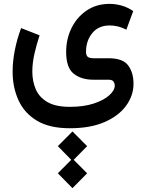

<svg xmlns="http://www.w3.org/2000/svg" viewBox="-20 -418 754 995"><path d="M355.5 263.2 431.6 339.4 361.8 410.2 431.6 480 355.5 557.1 279.8 480 349.1 410.2 279.8 339.4ZM341.8 246.6Q236.3 246.6 171.1 207.3Q106 168 75.7 101.3Q45.4 34.7 45.4 -46.4Q45.4 -100.6 56.9 -158.4Q68.4 -216.3 89.4 -272.5L185.1 -234.9Q169.4 -187.5 158.4 -139.2Q147.5 -90.8 147.5 -46.9Q147.5 2.9 165.3 44.4Q183.1 85.9 225.6 110.8Q268.1 135.7 341.8 135.7Q413.1 135.7 465.3 118.7Q517.6 101.6 546.1 75.9Q574.7 50.3 574.7 25.4Q574.7 13.7 567.9 4.4Q561 -4.9 543 -4.9H463.9Q401.4 -4.9 362.1 -35.9Q322.8 -66.9 322.8 -149.4Q322.8 -215.3 350.3 -272Q377.9 -328.6 428.7 -363.3Q479.5 -397.9 548.3 -397.9Q578.6 -397.9 610.1 -389.2Q641.6 -380.4 670.4 -360.4L634.8 -264.2Q612.3 -275.9 591.1 -281Q569.8 -286.1 548.8 -286.1Q490.7 -286.1 458.3 -246.6Q425.8 -207 425.8 -149.4Q425.8 -130.9 434.8 -123.5Q443.8 -116.2 464.8 -116.2H542.5Q616.7 -116.2 644.3 -78.9Q671.9 -41.5 671.9 16.1Q671.9 77.1 633.5 129.9Q595.2 182.6 521.7 214.6Q448.2 246.6 341.8 246.6Z"/></svg>

Font: Vazirmatn UI NL Medium
Style: Regular
Weight: 500
Designer: Saber Rastikerdar
Foundry: Saber Rastikerdar
Version: Version 33.003